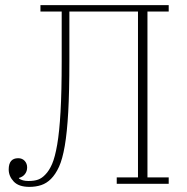

<svg xmlns="http://www.w3.org/2000/svg" viewBox="-20 -718 730 750"><path d="M95 12Q53 12 33.5 -9Q14 -30 14 -56Q14 -100 51 -100Q67 -100 76.5 -89.5Q86 -79 86 -64Q86 -49 77.5 -38Q69 -27 54 -23V-21Q67 -11 91 -11Q114 -11 129 -16.5Q144 -22 157 -36Q172 -51 183.5 -77.5Q195 -104 203.5 -153.5Q212 -203 216.5 -281.5Q221 -360 221 -479V-673H138V-698H639V-673H556V-25H639V0H436V-25H519V-673H251V-480Q251 -360 246.5 -280Q242 -200 233 -148Q224 -96 210.5 -66.5Q197 -37 179 -19Q162 -2 141 5Q120 12 95 12Z"/></svg>

Font: IBM Plex Serif ExtraLight
Style: Regular
Weight: 200
Designer: Mike Abbink, Paul van der Laan, Pieter van Rosmalen
Foundry: Bold Monday
Version: Version 2.5